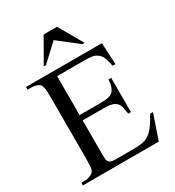

<svg xmlns="http://www.w3.org/2000/svg" viewBox="-205 -996 1021 1118"><g transform="rotate(-30 305.5 -437.5)"><path d="M209 -626V-364.3H354.5Q411.1 -364.3 430.2 -381.3Q455.6 -403.8 458.5 -460.4H476.6V-230H458.5Q451.7 -278.3 444.8 -292Q436 -309.1 416 -318.8Q396 -328.6 354.5 -328.6H209V-110.4Q209 -66.4 212.9 -56.9Q216.8 -47.4 226.6 -41.7Q236.3 -36.1 263.7 -36.1H376Q432.1 -36.1 457.5 -43.9Q482.9 -51.8 506.3 -74.7Q536.6 -105 568.4 -166H587.9L530.8 0H20.5V-18.1H43.9Q67.4 -18.1 88.4 -29.3Q104 -37.1 109.6 -52.7Q115.2 -68.4 115.2 -116.7V-546.9Q115.2 -609.9 102.5 -624.5Q85 -644 43.9 -644H20.5V-662.1H530.8L538.1 -517.1H519Q508.8 -569.3 496.3 -588.9Q483.9 -608.4 459.5 -618.7Q439.9 -626 390.6 -626ZM262.2 -875.5H352.1L444.8 -713.9H429.7L296.4 -817.9L184.6 -713.9H169.9Z"/></g></svg>

Font: Jameel Khushkhat-L
Style: Regular
Weight: 400
Version: Version 3.5